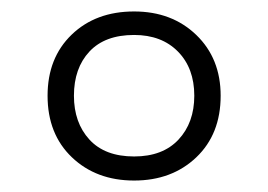

<svg xmlns="http://www.w3.org/2000/svg" viewBox="-20 -744 468 335"><path d="M214 -429Q148 -429 105.5 -469.5Q63 -510 63 -577Q63 -643 105 -683.5Q147 -724 214 -724Q280 -724 322.5 -683Q365 -642 365 -577Q365 -510 322.5 -469.5Q280 -429 214 -429ZM214 -471Q264 -471 291.5 -500.5Q319 -530 319 -577Q319 -625 290.5 -654Q262 -683 214 -683Q163 -683 136 -654Q109 -625 109 -577Q109 -530 136 -500.5Q163 -471 214 -471Z"/></svg>

Font: Noto Sans Arabic Light
Style: Regular
Weight: 300
Designer: Monotype Design Team, Nadine Chahine, Nizar Qandah and Khaled Hosny
Foundry: Monotype Imaging Inc.
Version: Version 2.012; ttfautohint (v1.8.4.7-5d5b)